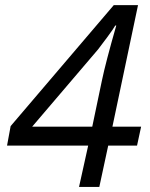

<svg xmlns="http://www.w3.org/2000/svg" viewBox="-20 -738 591 758"><path d="M407.2 -163.1 372.1 0H292L328.1 -163.1H7.8L22 -240.2L429.2 -717.8H524.9L423.8 -237.8H537.1L521 -163.1ZM344.2 -237.8 382.3 -419.9Q397 -490.7 439 -637.2H435.1Q427.7 -624 402.8 -590.3Q377.9 -556.6 367.2 -543L106.9 -237.8Z"/></svg>

Font: Open Sans Hebrew
Style: Italic
Weight: 400
Italic angle: -12°
Foundry: Ascender Corporation, Yanek Iontef
Version: Version 2.001;PS 002.001;hotconv 1.0.70;makeotf.lib2.5.58329